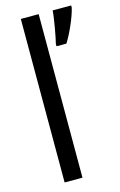

<svg xmlns="http://www.w3.org/2000/svg" viewBox="-118 -811 540 862"><g transform="rotate(-15 152.5 -380.0)"><path d="M154 0V-760H71V0ZM305 -750V-760H219C217 -725 201 -638 194 -611V-600H240C264 -637 296 -709 305 -750Z"/></g></svg>

Font: Noto Sans Lao Looped Condensed
Style: Regular
Weight: 400
Width: 3
Designer: Mark Frömberg, Ben Mitchell
Foundry: The Fontpad Ltd
Version: Version 1.002